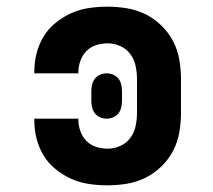

<svg xmlns="http://www.w3.org/2000/svg" viewBox="-20 -548 640 576"><path d="M303 8Q275 8 247.5 4Q220 0 195 -11Q170 -22 148 -39.5Q126 -57 111.5 -80.5Q97 -104 90 -131Q83 -158 83 -186V-192H215V-189Q215 -172 221 -155Q227 -138 239 -125.5Q251 -113 268 -107.5Q285 -102 303 -102Q323 -102 341.5 -110.5Q360 -119 371.5 -135Q383 -151 387 -170.5Q391 -190 391 -210V-310Q391 -330 387 -349.5Q383 -369 371.5 -385Q360 -401 341.5 -409.5Q323 -418 303 -418Q285 -418 268 -412.5Q251 -407 239 -394.5Q227 -382 221 -365Q215 -348 215 -331V-328H83V-334Q83 -362 90 -389Q97 -416 111.5 -439.5Q126 -463 148 -480.5Q170 -498 195 -509Q220 -520 247.5 -524Q275 -528 303 -528Q332 -528 361.5 -523Q391 -518 417 -505Q443 -492 464.5 -471Q486 -450 499.5 -424Q513 -398 518 -368.5Q523 -339 523 -310V-210Q523 -181 518 -151.5Q513 -122 499.5 -96Q486 -70 464.5 -49Q443 -28 417 -15Q391 -2 361.5 3Q332 8 303 8ZM300 -192Q290 -192 280.5 -196Q271 -200 265 -207.5Q259 -215 256.5 -225Q254 -235 254 -245V-275Q254 -285 256.5 -295Q259 -305 265 -312.5Q271 -320 280.5 -324Q290 -328 300 -328Q310 -328 319.5 -324Q329 -320 335 -312.5Q341 -305 343.5 -295Q346 -285 346 -275V-245Q346 -235 343.5 -225Q341 -215 335 -207.5Q329 -200 319.5 -196Q310 -192 300 -192Z"/></svg>

Font: Iosevka HT Extrabold Extended
Style: Regular
Weight: 800
Width: 7
Monospace: yes
Designer: Belleve Invis
Foundry: Belleve Invis
Version: Version 32.3.0; ttfautohint (v1.8.4)